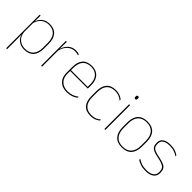

<svg xmlns="http://www.w3.org/2000/svg" viewBox="99 -1572 2663 2663"><g transform="rotate(45 1430.0 -241.0)"><path d="M270 9.5Q220 9.5 180.2 -11Q140.5 -31.5 117 -68.5Q93.5 -105.5 93 -155.5H87L98 -172Q101 -117.5 125.2 -80.8Q149.5 -44 187.8 -25.5Q226 -7 271 -7Q351 -7 394 -55.5Q437 -104 437 -196V-288.5Q437 -381 394.2 -429.8Q351.5 -478.5 269.5 -478.5Q223.5 -478.5 187 -459Q150.5 -439.5 127 -404.5Q103.5 -369.5 96 -323L87 -341.5H92.5Q97.5 -384 120.2 -418.8Q143 -453.5 181.5 -474.2Q220 -495 271.5 -495Q361 -495 408.2 -441.8Q455.5 -388.5 455.5 -288.5V-196Q455.5 -96 407.8 -43.2Q360 9.5 270 9.5ZM81 172V-485.5H99.5L97.5 -356L98 -346.5V-138L97 -130.5L99.5 0V172Z M611 -308.5 601.5 -320.5 607 -325Q623.5 -402 671.5 -447.2Q719.5 -492.5 789.5 -492.5Q810.5 -492.5 826.8 -489Q843 -485.5 854 -480.5L855.5 -462.5Q842.5 -468 825.5 -471.5Q808.5 -475 788 -475Q726.5 -475 679.2 -433.2Q632 -391.5 611 -308.5ZM595.5 0V-485.5H614L611.5 -335L614 -332.5V0Z M1106 9.5Q1014.5 9.5 964 -40.2Q913.5 -90 913.5 -180.5V-292.5Q913.5 -392.5 960.2 -444.8Q1007 -497 1096 -497Q1154.5 -497 1195.2 -473.5Q1236 -450 1257 -405.2Q1278 -360.5 1278 -296.5V-279.5Q1278 -268.5 1277.8 -257.5Q1277.5 -246.5 1276.5 -233H1259.5Q1259.5 -250.5 1259.5 -266.5Q1259.5 -282.5 1259.5 -296Q1259.5 -355.5 1240.8 -396.5Q1222 -437.5 1185.5 -459Q1149 -480.5 1096 -480.5Q1016 -480.5 974 -432.5Q932 -384.5 932 -292.5V-243.5V-239.5V-181Q932 -140 943.8 -108Q955.5 -76 978 -53.8Q1000.5 -31.5 1033 -19.8Q1065.5 -8 1106.5 -8Q1154 -8 1194 -22.8Q1234 -37.5 1269 -65L1266.5 -43Q1237 -19 1196 -4.8Q1155 9.5 1106 9.5ZM922 -233V-249.5H1270V-233Z M1568 9.5Q1478 9.5 1432.2 -43.5Q1386.5 -96.5 1386.5 -196V-290.5Q1386.5 -389.5 1432.2 -442.2Q1478 -495 1568 -495Q1603 -495 1629.5 -487.5Q1656 -480 1675.2 -469.2Q1694.5 -458.5 1706.5 -447.5L1709 -426Q1686 -447.5 1651.8 -462.8Q1617.5 -478 1567.5 -478Q1487.5 -478 1446.2 -429.8Q1405 -381.5 1405 -290.5V-196.5Q1405 -105.5 1446.2 -56.8Q1487.5 -8 1569 -8Q1621 -8 1655.5 -23.8Q1690 -39.5 1713 -60.5L1710 -38.5Q1690.5 -21.5 1656.2 -6Q1622 9.5 1568 9.5Z M1836.5 0V-485.5H1855V0ZM1846 -594.5Q1835.5 -594.5 1830 -601.2Q1824.5 -608 1824.5 -622V-626.5Q1824.5 -640 1830 -646.8Q1835.5 -653.5 1846 -653.5Q1856.5 -653.5 1861.8 -646.8Q1867 -640 1867 -626.5V-622Q1867 -608 1861.8 -601.2Q1856.5 -594.5 1846 -594.5Z M2187.5 11.5Q2094 11.5 2045.5 -42.5Q1997 -96.5 1997 -197.5V-289Q1997 -390 2045.8 -443.5Q2094.5 -497 2187.5 -497Q2280.5 -497 2329.2 -443.5Q2378 -390 2378 -289V-197.5Q2378 -96.5 2329.2 -42.5Q2280.5 11.5 2187.5 11.5ZM2187.5 -5Q2271 -5 2315.2 -54.5Q2359.5 -104 2359.5 -197.5V-289Q2359.5 -382 2315.5 -431.2Q2271.5 -480.5 2187.5 -480.5Q2103.5 -480.5 2059.5 -431.2Q2015.5 -382 2015.5 -289V-197.5Q2015.5 -104 2059.5 -54.5Q2103.5 -5 2187.5 -5Z M2649.5 9.5Q2591 9.5 2549.2 -5.5Q2507.5 -20.5 2481.5 -37.5L2478.5 -59Q2513.5 -37 2554.8 -22.5Q2596 -8 2650.5 -8Q2719 -8 2758 -34.8Q2797 -61.5 2797 -113.5V-123.5Q2797 -157 2784.5 -179Q2772 -201 2739.5 -216.2Q2707 -231.5 2646.5 -243Q2585 -254.5 2549.5 -270Q2514 -285.5 2499.2 -310.5Q2484.5 -335.5 2484.5 -374.5V-379.5Q2484.5 -434.5 2523.8 -464.5Q2563 -494.5 2641.5 -494.5Q2697.5 -494.5 2737.2 -480Q2777 -465.5 2800.5 -447.5L2803.5 -427Q2773 -449 2733.8 -463.2Q2694.5 -477.5 2641 -477.5Q2594 -477.5 2563.5 -465.8Q2533 -454 2518 -432Q2503 -410 2503 -379.5V-374.5Q2503 -339.5 2516.2 -318.2Q2529.5 -297 2562 -284Q2594.5 -271 2651 -260Q2715 -248 2750.8 -231.2Q2786.5 -214.5 2801 -188.8Q2815.5 -163 2815.5 -124.5V-113.5Q2815.5 -54 2771.8 -22.2Q2728 9.5 2649.5 9.5Z"/></g></svg>

Font: Anek Gujarati Medium Thin
Style: Regular
Weight: 250
Version: Version 1.003